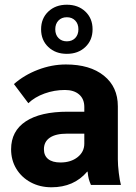

<svg xmlns="http://www.w3.org/2000/svg" viewBox="-20 -783 574 813"><path d="M27 -151Q27 -228 89 -269Q151 -310 267 -310H337V-330Q337 -364 315 -383Q293 -402 255 -402Q210 -402 168.5 -387Q127 -372 100 -346L39 -427Q82 -465 140.5 -487.5Q199 -510 259 -510Q361 -510 420 -462.5Q479 -415 479 -333V-108Q479 -84 483 -51Q487 -18 492 0H365Q359 -14 356 -25Q353 -36 351 -56H349Q293 10 198 10Q149 10 110 -11Q71 -32 49 -68.5Q27 -105 27 -151ZM337 -175V-217H263Q216 -217 191 -200Q166 -183 166 -151Q166 -124 184 -109.5Q202 -95 236 -95Q280 -95 308.5 -117.5Q337 -140 337 -175ZM154 -659Q154 -705 184.5 -734Q215 -763 263 -763Q311 -763 341.5 -734Q372 -705 372 -659Q372 -613 341.5 -584Q311 -555 263 -555Q215 -555 184.5 -584Q154 -613 154 -659ZM312 -659Q312 -682 298.5 -696Q285 -710 263 -710Q241 -710 227.5 -696Q214 -682 214 -659Q214 -636 227.5 -622Q241 -608 263 -608Q285 -608 298.5 -622Q312 -636 312 -659Z"/></svg>

Font: Sarabun ExtraBold
Style: Regular
Weight: 800
Version: Version 1.000; ttfautohint (v1.6)